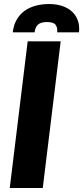

<svg xmlns="http://www.w3.org/2000/svg" viewBox="-20 -934 413 954"><path d="M192.5 0H28.5L117.5 -728.5H281.5ZM224 -914Q260 -914 289.2 -904.2Q318.5 -894.5 338.2 -876Q358 -857.5 367 -831.5Q376 -805.5 372.5 -773.5H264Q266.5 -797.5 256 -811Q245.5 -824.5 213.5 -824.5Q181.5 -824.5 168 -811Q154.5 -797.5 152 -773.5H43.5Q47.5 -809.5 62.8 -836Q78 -862.5 101.8 -879.8Q125.5 -897 156.8 -905.5Q188 -914 224 -914Z"/></svg>

Font: Lato ExtraBold
Style: Italic
Weight: 800
Italic angle: -7°
Designer: Lukasz Dziedzic with Adam Twardoch and Botio Nikoltchev
Foundry: tyPoland Lukasz Dziedzic
Version: Version 2.015; 2015-08-06; http://www.latofonts.com/